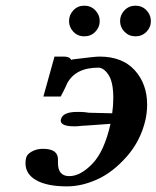

<svg xmlns="http://www.w3.org/2000/svg" viewBox="-20 -644 551 676"><path d="M238.5 -532Q223.1 -547.9 223.1 -569.8Q223.1 -591.8 238.5 -607.9Q253.9 -624 276.9 -624Q299.8 -624 315.4 -607.9Q331.1 -591.8 331.1 -569.8Q331.1 -547.9 315.4 -532Q299.8 -516.1 276.9 -516.1Q253.9 -516.1 238.5 -532ZM418.5 -532Q402.8 -547.9 402.8 -569.8Q402.8 -591.8 418.5 -607.9Q434.1 -624 457 -624Q480 -624 495.6 -607.9Q511.2 -591.8 511.2 -569.8Q511.2 -547.9 495.6 -532Q480 -516.1 457 -516.1Q434.1 -516.1 418.5 -532ZM369.1 -208 286.1 -202.1Q274.9 -201.2 270 -201.2Q253.9 -199.2 242.2 -199.2Q194.3 -199.2 193.8 -219.2Q193.8 -222.2 194.8 -224.1Q200.7 -250 252 -250Q271 -250 278.8 -249Q278.8 -249 293 -247.1L375 -245.1Q378.9 -272 378.9 -298.8Q378.9 -355 362.1 -380.4Q345.2 -405.8 326.2 -405.8Q245.1 -405.8 215.8 -349.1L212.9 -342.3Q210 -335.9 204.6 -325Q199.2 -314 193.8 -304.2H132.8L171.9 -444.8H203.1Q222.2 -444.8 228 -437Q231 -434.1 230 -433.1Q231.9 -433.1 237.8 -435.1Q314.9 -444.8 330.1 -444.8Q411.1 -444.8 454.6 -396.5Q498 -348.1 498 -275.9Q498 -249 492.2 -222.2Q475.1 -147.9 426 -92.5Q377 -37.1 322.5 -12.5Q268.1 12.2 215.8 12.2Q146 12.2 107.9 -9.3Q69.8 -30.8 69.8 -68.8Q69.8 -81.1 71.8 -86.9Q73.7 -100.1 91.3 -110.1Q108.9 -120.1 130.9 -120.1Q184.1 -120.1 184.1 -83V-80.1V-69.8Q184.1 -23.9 224.1 -23.9Q263.2 -23.9 305.2 -67.4Q347.2 -110.8 369.1 -208Z"/></svg>

Font: Linux Libertine
Style: Semibold Italic
Weight: 600
Italic angle: -11.5°
Designer: Philipp H. Poll
Foundry: Philipp H. Poll
Version: Version 5.1.2 ; ttfautohint (v0.9)